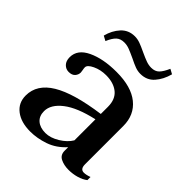

<svg xmlns="http://www.w3.org/2000/svg" viewBox="-192 -786 911 911"><g transform="rotate(45 264.0 -330.5)"><path d="M87 -559Q98 -602 125 -631.5Q152 -661 194 -661Q212 -661 230 -654.5Q248 -648 275 -635Q303 -622 320 -616Q337 -610 354 -610Q379 -610 393.5 -624.5Q408 -639 422 -671L446 -658Q434 -613 407.5 -583Q381 -553 338 -553Q320 -553 302.5 -559.5Q285 -566 259 -579Q231 -592 214 -598.5Q197 -605 179 -605Q154 -605 139 -591Q124 -577 111 -546ZM26 -96Q26 -171 103 -217.5Q180 -264 340 -286V-334Q340 -384 309.5 -409Q279 -434 228 -434Q191 -434 160.5 -419.5Q130 -405 130 -389Q130 -382 132 -372.5Q134 -363 134 -358Q134 -343 123.5 -331Q113 -319 91 -319Q72 -319 58.5 -333Q45 -347 45 -372Q45 -424 104 -452Q163 -480 252 -480Q351 -480 403.5 -437.5Q456 -395 456 -321V-64Q456 -32 480 -32Q495 -32 517 -40V-19Q499 -5 473 2.5Q447 10 419 10Q388 10 365 -1.5Q342 -13 342 -41V-65Q304 -23 256 -6.5Q208 10 162 10Q100 10 63 -18.5Q26 -47 26 -96ZM340 -109V-250Q241 -228 190.5 -189Q140 -150 140 -105Q140 -72 161 -54Q182 -36 218 -36Q251 -36 287 -58Q323 -80 340 -109Z"/></g></svg>

Font: Taviraj Medium
Style: Regular
Weight: 500
Designer: Katatrad Team
Foundry: CadsonDemak
Version: Version 1.001